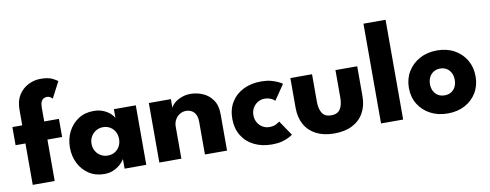

<svg xmlns="http://www.w3.org/2000/svg" viewBox="-61 -996 3327 1304"><g transform="rotate(-10 1603.0 -344.0)"><path d="M10.5 -410.5H78.5V-519Q78.5 -579 104 -619Q129.5 -659 170 -679.5Q210.5 -700 254 -700Q308 -700 336.2 -685.5Q364.5 -671 372 -664L314 -552.5Q311.5 -556.5 301.5 -564Q291.5 -571.5 275 -571.5Q264.5 -571.5 254 -566Q243.5 -560.5 236.8 -546.5Q230 -532.5 230 -505.5V-410.5H331.5V-285.5H230V0H78.5V-285.5H10.5Z M712 0V-66.5Q707.5 -56.5 689.2 -37.5Q671 -18.5 641 -3.2Q611 12 571 12Q511 12 466 -17.2Q421 -46.5 396 -95.8Q371 -145 371 -205Q371 -265 396 -314.2Q421 -363.5 466 -393Q511 -422.5 571 -422.5Q609.5 -422.5 638.5 -410.2Q667.5 -398 685.5 -381.2Q703.5 -364.5 710.5 -350.5V-410.5H861.5V0ZM520 -205Q520 -177 533 -154.8Q546 -132.5 567.8 -120Q589.5 -107.5 616 -107.5Q643.5 -107.5 664.5 -120Q685.5 -132.5 697.8 -154.8Q710 -177 710 -205Q710 -233 697.8 -255.2Q685.5 -277.5 664.5 -290.2Q643.5 -303 616 -303Q589.5 -303 567.8 -290.2Q546 -277.5 533 -255.2Q520 -233 520 -205Z M1240.5 -422.5Q1283.5 -422.5 1324.5 -405Q1365.5 -387.5 1392 -349.8Q1418.5 -312 1418.5 -250.5V0H1266V-225.5Q1266 -269.5 1245 -291.8Q1224 -314 1190 -314Q1167.5 -314 1147.8 -302.2Q1128 -290.5 1115.8 -269.2Q1103.5 -248 1103.5 -220.5V0H951.5V-410.5H1103.5V-350Q1109.5 -366.5 1128.8 -383.2Q1148 -400 1177.2 -411.2Q1206.5 -422.5 1240.5 -422.5Z M1729.5 -107.5Q1758 -107.5 1776.5 -117.2Q1795 -127 1801.5 -133L1871 -30Q1863 -23.5 1843.5 -13.2Q1824 -3 1794.8 4.5Q1765.5 12 1728 12Q1657.5 12 1604 -14.8Q1550.5 -41.5 1520.8 -90.5Q1491 -139.5 1491 -205.5Q1491 -272 1520.8 -320.5Q1550.5 -369 1604 -395.8Q1657.5 -422.5 1728 -422.5Q1765 -422.5 1794.2 -414.8Q1823.5 -407 1843.5 -397.2Q1863.5 -387.5 1871.5 -380.5L1800.5 -276.5Q1797 -280 1787.8 -286.5Q1778.5 -293 1764 -298Q1749.5 -303 1729.5 -303Q1705 -303 1683.8 -290.5Q1662.5 -278 1649.5 -256Q1636.5 -234 1636.5 -205.5Q1636.5 -177 1649.5 -154.8Q1662.5 -132.5 1683.8 -120Q1705 -107.5 1729.5 -107.5Z M2077 -220.5Q2077 -171.5 2095.5 -142.2Q2114 -113 2157.5 -113Q2202 -113 2220.2 -142.2Q2238.5 -171.5 2238.5 -220.5V-410.5H2388.5V-204.5Q2388.5 -138.5 2361.2 -89.8Q2334 -41 2282.5 -14.5Q2231 12 2157.5 12Q2084.5 12 2033 -14.5Q1981.5 -41 1954.5 -89.8Q1927.5 -138.5 1927.5 -204.5V-410.5H2077Z M2633 0H2480.5V-688H2633Z M2940 12Q2872.5 12 2820.2 -15.8Q2768 -43.5 2738.2 -92.2Q2708.5 -141 2708.5 -204Q2708.5 -267 2738.2 -316.2Q2768 -365.5 2820.2 -394Q2872.5 -422.5 2940 -422.5Q3007.5 -422.5 3059 -394Q3110.5 -365.5 3139.5 -316.2Q3168.5 -267 3168.5 -204Q3168.5 -141 3139.5 -92.2Q3110.5 -43.5 3059 -15.8Q3007.5 12 2940 12ZM2940 -113Q2966 -113 2985 -124.5Q3004 -136 3014.5 -157Q3025 -178 3025 -204.5Q3025 -231.5 3014.5 -252.5Q3004 -273.5 2985 -285.5Q2966 -297.5 2940 -297.5Q2914 -297.5 2894.8 -285.5Q2875.5 -273.5 2864.8 -252.5Q2854 -231.5 2854 -204.5Q2854 -178 2864.8 -157Q2875.5 -136 2894.8 -124.5Q2914 -113 2940 -113Z"/></g></svg>

Font: League Spartan Thin
Style: Bold
Weight: 700
Version: Version 2.002